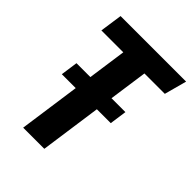

<svg xmlns="http://www.w3.org/2000/svg" viewBox="-200 -796 899 899"><g transform="rotate(45 250.0 -346.0)"><path d="M470 -581H335L308 -390H400L388 -305H296L253 0H113L156 -305H64L76 -390H168L195 -581H50L66 -692H500Z"/></g></svg>

Font: Fira Sans Extra Condensed SemiBold
Style: Italic
Weight: 600
Width: 3
Italic angle: -8°
Designer: Carrois Corporate & Edenspiekermann AG
Foundry: Carrois Corporate GbR & Edenspiekermann AG
Version: Version 4.203